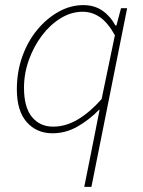

<svg xmlns="http://www.w3.org/2000/svg" viewBox="-20 -510 560 752"><path d="M310 222 346 42 370 -80H368Q329 -40 283 -14Q237 12 186 12Q123 12 84.5 -32Q46 -76 46 -160Q46 -229 67.5 -289Q89 -349 126.5 -394Q164 -439 210.5 -464.5Q257 -490 306 -490Q350 -490 381.5 -468Q413 -446 432 -410H436L454 -478H478L338 222ZM188 -14Q238 -14 285.5 -42.5Q333 -71 378 -122L430 -372Q402 -422 371 -443Q340 -464 304 -464Q259 -464 217.5 -438.5Q176 -413 144 -370.5Q112 -328 93 -275Q74 -222 74 -166Q74 -90 105 -52Q136 -14 188 -14Z"/></svg>

Font: Source Sans 3
Style: Italic
Weight: 200
Italic angle: -11°
Designer: Paul D. Hunt
Foundry: Adobe
Version: Version 3.046;hotconv 1.0.118;makeotfexe 2.5.65603